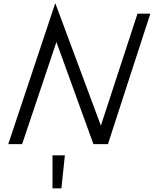

<svg xmlns="http://www.w3.org/2000/svg" viewBox="-20 -780 858 1039"><path d="M278.2 -760.2H280.2L525.9 -100.2L724.1 -706H793.5L564.1 0H485.6L285.3 -552.7L99.7 0H24.7ZM264.1 60.7H331.1L312.3 239.1H264.1Z"/></svg>

Font: Lineal Thin
Style: Regular
Weight: 200
Designer: Created by Frank Adebiaye with contributions from Anton Moglia & Ariel Martín Pérez
Created by Frank ADEBIAYE with FontF
Foundry: Velvetyne Type Foundry
Version: Version 2.000;Glyphs 3.2 (3227)